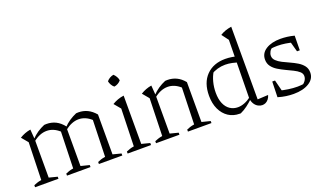

<svg xmlns="http://www.w3.org/2000/svg" viewBox="-74 -1222 2863 1696"><g transform="rotate(-20 1357.0 -373.5)"><path d="M28 0V-19Q42 -25 59 -31Q76 -37 101 -41L111 -393L60 -454Q108 -484 163 -493L170 -400V-39L248 -19V0ZM328 0V-19Q343 -26 360 -31.5Q377 -37 401 -41L411 -384L473 -409L469 -397V-39L549 -19V0ZM411 -384Q356 -433 293 -433Q228 -433 164 -381L162 -400Q192 -432 224 -453.5Q256 -475 292 -490Q297 -490 302.5 -490.5Q308 -491 313 -491Q360 -491 399.5 -471.5Q439 -452 473 -409ZM628 0V-19Q643 -26 659.5 -31.5Q676 -37 701 -41L711 -384L770 -414V-39L848 -19V0ZM711 -384Q656 -433 593 -433Q529 -433 463 -381V-400Q492 -432 524.5 -453.5Q557 -475 592 -490Q598 -490 603 -490.5Q608 -491 613 -491Q658 -491 697 -472.5Q736 -454 770 -414Z M898 0V-19Q914 -26 932 -32Q950 -38 971 -41L981 -393L930 -454Q955 -469 982 -479Q1009 -489 1040 -493V-39L1118 -19V0ZM1018 -697Q1032 -684 1042 -666.5Q1052 -649 1054 -632Q1043 -618 1025.5 -608Q1008 -598 990 -596Q976 -607 966 -624.5Q956 -642 953 -659Q965 -674 982 -684Q999 -694 1018 -697Z M1165 0V-19Q1179 -25 1196 -31Q1213 -37 1238 -41L1248 -393L1197 -454Q1245 -484 1300 -493L1307 -400V-39L1385 -19V0ZM1465 0V-19Q1480 -26 1497 -31.5Q1514 -37 1538 -41L1548 -384L1606 -414V-39L1686 -19V0ZM1301 -381 1299 -400Q1329 -432 1361 -453.5Q1393 -475 1429 -490Q1434 -490 1439.5 -490.5Q1445 -491 1449 -491Q1495 -491 1534 -472.5Q1573 -454 1606 -414L1548 -384Q1493 -433 1430 -433Q1365 -433 1301 -381Z M1949 8Q1889 8 1844 -22Q1799 -52 1773.5 -106Q1748 -160 1748 -233Q1748 -355 1814.5 -423Q1881 -491 1993 -491Q2023 -491 2055 -486Q2087 -481 2122 -471L2110 -415Q2037 -443 1975 -443Q1937 -443 1902.5 -433Q1868 -423 1834 -403L1861 -423Q1838 -386 1825.5 -338Q1813 -290 1813 -238Q1813 -178 1831 -136Q1849 -94 1881.5 -72.5Q1914 -51 1955 -51Q1984 -51 2016 -63Q2048 -75 2081 -100V-79Q2055 -54 2024.5 -31Q1994 -8 1959 8Q1956 8 1954 8Q1952 8 1949 8ZM2163 5Q2144 5 2124.5 -5.5Q2105 -16 2091.5 -37Q2078 -58 2074 -88L2082 -638L2034 -702Q2058 -717 2083.5 -726Q2109 -735 2141 -740V-57L2241 -62Q2235 -40 2222.5 -24.5Q2210 -9 2195 -2Q2180 5 2163 5ZM2105 -754 2104 -755H2105Z M2458 7Q2425 7 2388 2Q2351 -3 2312 -15L2336 -67Q2382 -55 2426 -48.5Q2470 -42 2512 -42Q2528 -42 2544 -43.5Q2560 -45 2576 -47L2543 -33Q2565 -42 2582 -63.5Q2599 -85 2599 -110Q2599 -134 2579 -152Q2559 -170 2527.5 -185.5Q2496 -201 2461 -217.5Q2426 -234 2394 -253.5Q2362 -273 2342 -300Q2322 -327 2322 -364Q2322 -424 2375 -457.5Q2428 -491 2512 -491Q2542 -491 2574.5 -487Q2607 -483 2641 -474L2624 -418Q2581 -430 2542 -436Q2503 -442 2467 -442Q2451 -442 2435.5 -441Q2420 -440 2402 -438L2426 -447Q2404 -437 2393 -417.5Q2382 -398 2382 -378Q2382 -352 2402.5 -332Q2423 -312 2454.5 -296Q2486 -280 2521 -264.5Q2556 -249 2587.5 -230Q2619 -211 2639 -185Q2659 -159 2659 -122Q2659 -62 2603 -27.5Q2547 7 2458 7ZM2312 -15 2316 -161H2342L2379 -15ZM2613 -337 2575 -475 2641 -474 2639 -337Z"/></g></svg>

Font: Piazzolla 24pt Light
Style: Regular
Weight: 300
Designer: Juan Pablo del Peral
Foundry: Huerta Tipografica
Version: Version 2.005